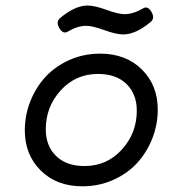

<svg xmlns="http://www.w3.org/2000/svg" viewBox="-20 -653 640 684"><path d="M68.4 -188.5Q68.4 -101.6 125.2 -45.4Q182.1 10.7 273.4 10.7Q332.5 10.7 383.3 -12Q434.1 -34.7 468.5 -72.3Q502.9 -109.9 522.5 -159.4Q542 -209 542 -262.7Q542 -349.6 485.1 -405.8Q428.2 -461.9 336.9 -461.9Q277.8 -461.9 227.1 -439.2Q176.3 -416.5 141.8 -378.9Q107.4 -341.3 87.9 -291.7Q68.4 -242.2 68.4 -188.5ZM467.3 -258.8Q467.3 -178.7 414.1 -120.1Q360.8 -61.5 281.2 -61.5Q216.3 -61.5 179.7 -97.4Q143.1 -133.3 143.1 -192.4Q143.1 -272.5 196.3 -331.1Q249.5 -389.6 329.1 -389.6Q394 -389.6 430.7 -353.8Q467.3 -317.9 467.3 -258.8ZM194.3 -588.9Q178.2 -575.7 191.4 -552.7Q204.6 -530.3 221.7 -540.5Q255.9 -561 287.6 -561Q309.1 -561 351.6 -545.7Q394 -530.3 418.9 -530.3Q463.4 -530.3 516.6 -574.7Q532.7 -587.9 519.5 -610.8Q506.3 -633.3 489.3 -623Q454.6 -602.5 423.3 -602.5Q401.9 -602.5 359.4 -617.9Q316.9 -633.3 292 -633.3Q247.6 -633.3 194.3 -588.9Z"/></svg>

Font: Courier Prime Code
Style: Italic
Weight: 400
Italic angle: -10°
Designer: Alan Dague-Greene
Foundry: Quote-Unquote Apps
Version: Version 3.18